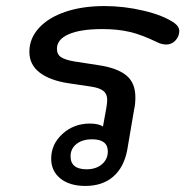

<svg xmlns="http://www.w3.org/2000/svg" viewBox="-20 -604 612 634"><path d="M149 -80Q149 -128 186.5 -162Q224 -196 277 -196Q306 -196 320 -186L331 -247Q334 -264 334 -274Q334 -294 321 -304Q308 -314 281 -318L207 -329Q146 -338 111.5 -364Q77 -390 77 -433Q77 -477 108.5 -511.5Q140 -546 196 -565Q252 -584 325 -584Q390 -584 455 -568.5Q520 -553 556 -528Q572 -516 572 -502Q572 -484 559.5 -470.5Q547 -457 529 -457Q514 -457 498 -465Q449 -489 409 -498.5Q369 -508 318 -508Q246 -508 207 -491Q168 -474 168 -443Q168 -424 182 -415Q196 -406 226 -401L304 -389Q366 -380 396.5 -355.5Q427 -331 427 -283Q427 -259 423 -243L400 -108Q389 -51 353.5 -20.5Q318 10 262 10Q210 10 179.5 -14.5Q149 -39 149 -80ZM336 -104Q336 -144 284 -144Q252 -144 232.5 -128.5Q213 -113 213 -88Q213 -45 266 -45Q297 -45 316.5 -61.5Q336 -78 336 -104Z"/></svg>

Font: Kodchasan Medium
Style: Italic
Weight: 500
Italic angle: -10°
Version: Version 1.000; ttfautohint (v1.6)